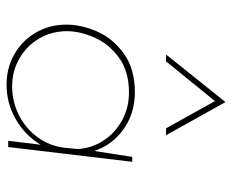

<svg xmlns="http://www.w3.org/2000/svg" viewBox="-81 -621 707 585"><g transform="rotate(90 272.5 -328.5)"><path d="M473 -378 428 0H409L421 -99Q393 -52 344 -23.5Q295 5 238 5Q186 5 144 -19.5Q102 -44 78.5 -85.5Q55 -127 55 -177Q55 -223 76 -271Q97 -319 143.5 -352.5Q190 -386 261 -386Q325 -386 373.5 -351.5Q422 -317 440 -262L458 -378ZM434 -211Q432 -254 408.5 -290Q385 -326 346.5 -347Q308 -368 262 -368Q197 -368 155 -337Q113 -306 94 -262Q75 -218 75 -179Q75 -133 97 -95Q119 -57 157.5 -34.5Q196 -12 243 -12Q289 -12 329.5 -32Q370 -52 397 -88Q424 -124 430 -170ZM371 -481 288 -630 167 -481H146L291 -662L392 -481Z"/></g></svg>

Font: Josefin Sans Thin
Style: Italic
Weight: 200
Italic angle: -7°
Designer: Santiago Orozco
Foundry: Typemade
Version: Version 2.000